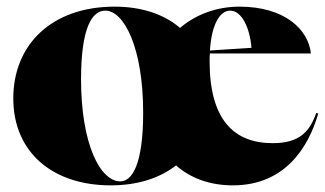

<svg xmlns="http://www.w3.org/2000/svg" viewBox="-20 -543 978 578"><path d="M313 15C395 15 461 -7 510 -45C553 -7 611 15 681 15C841 15 910 -104 938 -201L932 -203C913 -149 884 -112 801 -112C683 -112 611 -184 611 -359C611 -367 611 -375 612 -382H916C908 -456 835 -523 701 -523C633 -523 570 -500 522 -459C474 -500 407 -523 325 -523C134 -523 20 -407 20 -247C20 -84 139 15 313 15ZM224 -304C224 -462 258 -511 297 -511C353 -511 411 -400 411 -204C411 -46 377 3 342 3C282 3 224 -109 224 -304ZM612 -391C617 -470 642 -511 673 -511C707 -511 732 -461 737 -399Z"/></svg>

Font: Nyght Serif Dark
Style: Regular
Weight: 800
Designer: Maksym Kobuzan
Version: Version 0.410;Glyphs 3.1.2 (3151)